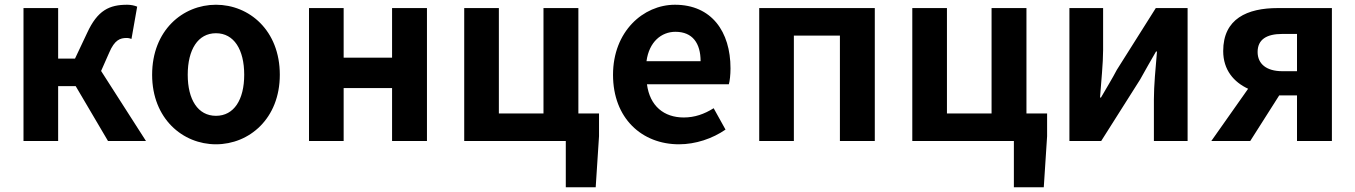

<svg xmlns="http://www.w3.org/2000/svg" viewBox="-20 -594 5710 809"><path d="M406 -295 440 -372C463 -426 486 -434 514 -434C522 -434 528 -432 534 -430L558 -566C546 -571 531 -574 516 -574C441 -574 391 -551 347 -455L296 -347H225V-560H79V0H225V-231H299L435 0H595Z M890 14C1030 14 1159 -94 1159 -279C1159 -466 1030 -574 890 -574C750 -574 621 -466 621 -279C621 -94 750 14 890 14ZM890 -106C814 -106 771 -174 771 -279C771 -385 814 -454 890 -454C966 -454 1009 -385 1009 -279C1009 -174 966 -106 890 -106Z M1282 0H1428V-223H1632V0H1779V-560H1632V-351H1428V-560H1282Z M2417 -116V-560H2270V-116H2082V-560H1936V0H2364V195H2490L2504 -20V-116Z M2841 14C2911 14 2982 -10 3037 -48L2987 -138C2947 -113 2907 -99 2861 -99C2778 -99 2718 -147 2706 -239H3051C3055 -252 3058 -279 3058 -306C3058 -461 2978 -574 2824 -574C2690 -574 2563 -461 2563 -279C2563 -95 2685 14 2841 14ZM2704 -336C2715 -418 2767 -460 2826 -460C2898 -460 2932 -412 2932 -336Z M3179 0H3325V-444H3519V0H3666V-560H3179Z M4305 -116V-560H4158V-116H3970V-560H3824V0H4252V195H4378L4392 -20V-116Z M4486 0H4620L4784 -259C4802 -292 4832 -344 4851 -377H4855C4849 -307 4842 -233 4842 -176V0H4984V-560H4850L4686 -300C4669 -267 4638 -216 4619 -183H4615C4620 -252 4628 -327 4628 -383V-560H4486Z M5445 -294H5383C5316 -294 5279 -325 5279 -375C5279 -427 5316 -451 5383 -451H5445ZM5364 -560C5235 -560 5134 -515 5134 -379C5134 -299 5179 -248 5239 -220L5084 0H5248L5370 -192H5372H5445V0H5592V-560Z"/></svg>

Font: Noto Sans T Chinese Bold
Style: Bold
Weight: 700
Designer: Ryoko NISHIZUKA (kana & ideographs); Paul D. Hunt (Latin, Greek & Cyrillic); Wenlong ZHANG (bopomofo); Sandoll Communica
Foundry: Adobe Systems Incorporated
Version: Version 1.000;PS 1;hotconv 1.0.78;makeotf.lib2.5.61930